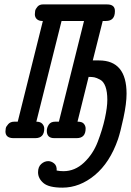

<svg xmlns="http://www.w3.org/2000/svg" viewBox="-20 -631 598 877"><path d="M4.9 -30.8Q4.9 -36.6 6.3 -44.9Q7.8 -53.2 17.8 -64.2Q27.8 -75.2 44.9 -75.2H61L175.8 -535.2H172.9Q157.7 -535.2 148.4 -543.5Q139.2 -551.8 139.2 -565.9Q139.2 -572.8 140.6 -581.3Q142.1 -589.8 151.1 -600.3Q160.2 -610.8 175.8 -610.8H469.2Q505.4 -610.8 504.9 -580.1Q504.9 -535.2 463.9 -535.2H449.2L403.8 -355H432.1Q558.1 -355 558.1 -203.1Q558.1 -158.2 543.9 -92.5Q529.8 -26.9 519 4.9Q481.9 111.8 413.1 168.9Q344.2 226.1 265.1 226.1Q203.1 226.1 178.5 205.1Q153.8 184.1 153.8 155.8Q153.8 130.9 168.5 117.9Q183.1 105 200.2 105Q214.4 105 227.3 115.5Q240.2 126 238.8 147.9Q253.9 150.9 270 150.9Q321.8 150.9 363.3 112.1Q404.8 73.2 426.5 16.6Q448.2 -40 459.2 -90.6Q470.2 -141.1 470.2 -174.8Q470.2 -211.9 461.7 -235.4Q453.1 -258.8 437 -267.3Q420.9 -275.9 410.9 -277.8Q400.9 -279.8 384.8 -279.8L334 -75.2H335.9Q355 -75.2 363 -65.7Q371.1 -56.2 371.1 -43.9Q371.1 0 330.1 0H228Q193.8 0 193.8 -33.2Q193.8 -48.3 202.9 -61.8Q211.9 -75.2 231.9 -75.2H249L363.8 -535.2H261.2L146 -75.2Q165 -75.2 173.6 -65.2Q182.1 -55.2 182.1 -43.9Q182.1 0 141.1 0H40Q4.9 -1 4.9 -30.8Z"/></svg>

Font: CMU Typewriter Text
Style: BoldItalic
Weight: 700
Italic angle: -14.04°
Version: Version 0.7.0